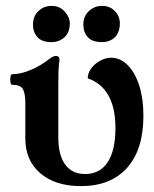

<svg xmlns="http://www.w3.org/2000/svg" viewBox="-20 -621 523 652"><path d="M255 11Q168 11 117 -32.5Q66 -76 66 -151V-272Q66 -303 58 -318Q50 -333 21 -333Q17 -333 15.5 -342Q14 -351 15.5 -360Q17 -369 21 -369Q50 -369 84.5 -383.5Q119 -398 149 -422Q161 -431 170 -431Q182 -431 182 -418Q179 -397 178.5 -375.5Q178 -354 178 -333V-154Q178 -94 201.5 -62Q225 -30 269 -30Q319 -30 345.5 -70Q372 -110 372 -186Q372 -322 278 -355Q278 -373 290 -389Q302 -405 320.5 -415Q339 -425 357 -425Q389 -425 414 -399.5Q439 -374 453 -330Q467 -286 467 -228Q467 -113 411.5 -51Q356 11 255 11ZM155 -478Q122 -478 107 -495Q92 -512 92 -537Q92 -566 110.5 -583.5Q129 -601 155 -601Q183 -601 200 -581.5Q217 -562 217 -542Q217 -511 199 -494.5Q181 -478 155 -478ZM326 -478Q293 -478 278 -495Q263 -512 263 -537Q263 -566 282 -583.5Q301 -601 326 -601Q354 -601 370.5 -583Q387 -565 387 -542Q387 -511 370 -494.5Q353 -478 326 -478Z"/></svg>

Font: Junicode
Style: Bold
Weight: 700
Designer: Peter S. Baker
Version: Version 2.100; ttfautohint (v1.8.4)